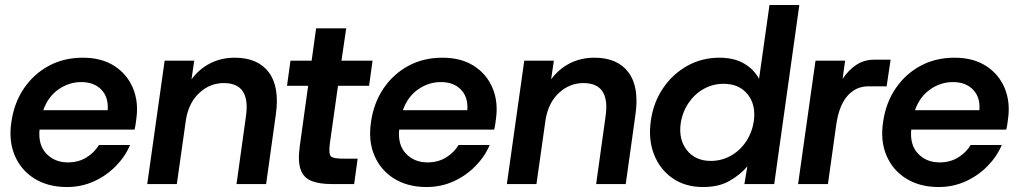

<svg xmlns="http://www.w3.org/2000/svg" viewBox="-20 -740 4102 772"><path d="M249 12Q173 12 118.5 -22Q64 -56 39 -115.5Q14 -175 26 -251Q37 -327 76.5 -385Q116 -443 176.5 -475.5Q237 -508 313 -508Q388 -508 439.5 -475Q491 -442 514.5 -386Q538 -330 528 -261Q527 -253 525.5 -242Q524 -231 521 -219H139Q133 -157 166.5 -122Q200 -87 253 -87Q295 -87 327 -106.5Q359 -126 378 -157H503Q483 -110 445 -71.5Q407 -33 357 -10.5Q307 12 249 12ZM307 -410Q257 -410 215 -380.5Q173 -351 154 -297H413Q417 -349 387.5 -379.5Q358 -410 307 -410Z M931 0 969 -273Q988 -406 880 -406Q825 -406 782.5 -367.5Q740 -329 728 -261L691 0H572L642 -496H761L750 -421Q780 -462 824.5 -485Q869 -508 924 -508Q1017 -508 1061 -449Q1105 -390 1089 -279L1050 0Z M1313 0Q1265 0 1233.5 -12Q1202 -24 1189.5 -56.5Q1177 -89 1185 -150L1219 -395H1134L1148 -496H1233L1251 -626H1372L1353 -496H1478L1464 -395H1339L1306 -161Q1301 -120 1311 -111Q1321 -102 1361 -102H1418L1404 0Z M1695 12Q1619 12 1564.5 -22Q1510 -56 1485 -115.5Q1460 -175 1472 -251Q1483 -327 1522.5 -385Q1562 -443 1622.5 -475.5Q1683 -508 1759 -508Q1834 -508 1885.5 -475Q1937 -442 1960.5 -386Q1984 -330 1974 -261Q1973 -253 1971.5 -242Q1970 -231 1967 -219H1585Q1579 -157 1612.5 -122Q1646 -87 1699 -87Q1741 -87 1773 -106.5Q1805 -126 1824 -157H1949Q1929 -110 1891 -71.5Q1853 -33 1803 -10.5Q1753 12 1695 12ZM1753 -410Q1703 -410 1661 -380.5Q1619 -351 1600 -297H1859Q1863 -349 1833.5 -379.5Q1804 -410 1753 -410Z M2377 0 2415 -273Q2434 -406 2326 -406Q2271 -406 2228.5 -367.5Q2186 -329 2174 -261L2137 0H2018L2088 -496H2207L2196 -421Q2226 -462 2270.5 -485Q2315 -508 2370 -508Q2463 -508 2507 -449Q2551 -390 2535 -279L2496 0Z M2807 12Q2735 12 2684 -23.5Q2633 -59 2609.5 -119.5Q2586 -180 2597 -255Q2607 -327 2645.5 -384.5Q2684 -442 2743 -475Q2802 -508 2873 -508Q2931 -508 2971 -485Q3011 -462 3032 -423L3074 -720H3194L3093 0H2973L2985 -71Q2956 -37 2913 -12.5Q2870 12 2807 12ZM2838 -93Q2881 -93 2918 -113.5Q2955 -134 2979.5 -170.5Q3004 -207 3011 -253Q3020 -319 2986 -361Q2952 -403 2890 -403Q2846 -403 2809.5 -382.5Q2773 -362 2748.5 -326Q2724 -290 2717 -244Q2708 -179 2742 -136Q2776 -93 2838 -93Z M3189 0 3259 -496H3378L3368 -423Q3392 -459 3423.5 -479.5Q3455 -500 3495 -500H3561L3545 -393H3472Q3421 -393 3387 -354Q3353 -315 3342 -236L3309 0Z M3754 12Q3678 12 3623.5 -22Q3569 -56 3544 -115.5Q3519 -175 3531 -251Q3542 -327 3581.5 -385Q3621 -443 3681.5 -475.5Q3742 -508 3818 -508Q3893 -508 3944.5 -475Q3996 -442 4019.5 -386Q4043 -330 4033 -261Q4032 -253 4030.5 -242Q4029 -231 4026 -219H3644Q3638 -157 3671.5 -122Q3705 -87 3758 -87Q3800 -87 3832 -106.5Q3864 -126 3883 -157H4008Q3988 -110 3950 -71.5Q3912 -33 3862 -10.5Q3812 12 3754 12ZM3812 -410Q3762 -410 3720 -380.5Q3678 -351 3659 -297H3918Q3922 -349 3892.5 -379.5Q3863 -410 3812 -410Z"/></svg>

Font: Host Grotesk SemiBold
Style: Italic
Weight: 600
Italic angle: -8°
Designer: Doğukan Karapınar based on Poppins by Indian Type Foundry, Jonny Pinhorn
Foundry: Element Type
Version: Version 1.001; ttfautohint (v1.8.4.7-5d5b)